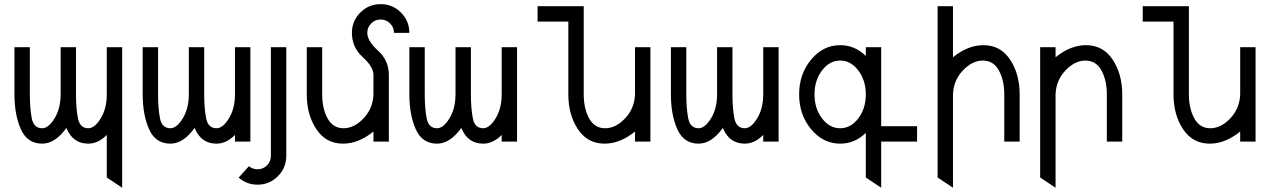

<svg xmlns="http://www.w3.org/2000/svg" viewBox="-20 -674 6046 914"><path d="M561.5 219.7 488.3 170.9V-31.7Q447.3 9.8 400.4 9.8Q329.6 9.8 298.8 -58.6L296.4 -65.4Q242.7 9.8 180.7 9.8Q109.9 9.8 79.3 -58.8Q48.8 -127.4 48.8 -224.6V-449.2H122.1V-224.6Q122.1 -157.7 131.3 -110.6Q140.6 -63.5 180.7 -63.5Q210.9 -63.5 239.7 -110.6Q268.6 -157.7 268.6 -224.6V-449.2H341.8V-224.6Q341.8 -157.7 351.1 -110.6Q360.4 -63.5 400.4 -63.5Q430.7 -63.5 459.5 -110.6Q488.3 -157.7 488.3 -224.6V-449.2H561.5Z M659.2 -449.2H732.4V-224.6Q732.4 -157.7 741.7 -110.6Q751 -63.5 791 -63.5Q821.3 -63.5 850.1 -110.6Q878.9 -157.7 878.9 -224.6V-449.2H952.1V-224.6Q952.1 -157.7 961.4 -110.6Q970.7 -63.5 1010.7 -63.5Q1041 -63.5 1069.8 -110.6Q1098.6 -157.7 1098.6 -224.6V-449.2H1171.9V0H1098.6V-31.7Q1057.6 9.8 1010.7 9.8Q939.9 9.8 909.2 -58.6L906.7 -65.4Q853 9.8 791 9.8Q720.2 9.8 689.7 -58.8Q659.2 -127.4 659.2 -224.6Z M1206.1 205.1Q1154.3 205.1 1116.2 171.4L1165 117.2Q1182.6 131.8 1206.1 131.8Q1232.4 131.8 1251 113.3Q1269.5 94.7 1269.5 68.4V-449.2H1342.8V68.4Q1342.8 125 1302.7 165Q1262.7 205.1 1206.1 205.1Z M1612.8 9.8Q1531.7 9.8 1486.1 -58.8Q1440.4 -127.4 1440.4 -224.6V-449.2H1513.7V-224.6Q1513.7 -157.7 1539.3 -110.6Q1564.9 -63.5 1615.7 -63.5Q1666 -63.5 1710.7 -110.6Q1755.4 -157.7 1757.8 -224.6V-317.4Q1757.8 -356 1706.5 -402.3Q1655.3 -448.7 1655.3 -517.6Q1655.3 -574.2 1695.3 -614.3Q1735.4 -654.3 1792 -654.3Q1848.6 -654.3 1888.7 -614.3Q1928.7 -574.2 1928.7 -517.6H1855.5Q1855.5 -543.9 1836.9 -562.5Q1818.4 -581.1 1792 -581.1Q1765.6 -581.1 1747.1 -562.5Q1728.5 -543.9 1728.5 -517.6Q1728.5 -479 1779.8 -432.6Q1831.1 -386.2 1831.1 -317.4V0H1757.8V-47.9Q1687 9.8 1612.8 9.8Z M1928.7 -449.2H2002V-224.6Q2002 -157.7 2011.2 -110.6Q2020.5 -63.5 2060.5 -63.5Q2090.8 -63.5 2119.6 -110.6Q2148.4 -157.7 2148.4 -224.6V-449.2H2221.7V-224.6Q2221.7 -157.7 2231 -110.6Q2240.2 -63.5 2280.3 -63.5Q2310.5 -63.5 2339.4 -110.6Q2368.2 -157.7 2368.2 -224.6V-449.2H2441.4V0H2368.2V-31.7Q2327.1 9.8 2280.3 9.8Q2209.5 9.8 2178.7 -58.6L2176.3 -65.4Q2122.6 9.8 2060.5 9.8Q1989.7 9.8 1959.2 -58.8Q1928.7 -127.4 1928.7 -224.6Z M2857.9 9.8Q2776.9 9.8 2731.2 -58.8Q2685.5 -127.4 2685.5 -224.6V-571.3H2539.1V-644.5H2758.8V-224.6Q2758.8 -157.7 2784.4 -110.6Q2810.1 -63.5 2860.8 -63.5Q2911.1 -63.5 2955.8 -110.6Q3000.5 -157.7 3002.9 -224.6V-449.2H3076.2V0H3002.9V-47.9Q2932.1 9.8 2857.9 9.8Z M3173.8 -449.2H3247.1V-224.6Q3247.1 -157.7 3256.3 -110.6Q3265.6 -63.5 3305.7 -63.5Q3335.9 -63.5 3364.7 -110.6Q3393.6 -157.7 3393.6 -224.6V-449.2H3466.8V-224.6Q3466.8 -157.7 3476.1 -110.6Q3485.4 -63.5 3525.4 -63.5Q3555.7 -63.5 3584.5 -110.6Q3613.3 -157.7 3613.3 -224.6V-449.2H3686.5V0H3613.3V-31.7Q3572.3 9.8 3525.4 9.8Q3454.6 9.8 3423.8 -58.6L3421.4 -65.4Q3367.7 9.8 3305.7 9.8Q3234.9 9.8 3204.3 -58.8Q3173.8 -127.4 3173.8 -224.6Z M3979.5 -63.5Q4030.3 -63.5 4065.9 -110.6Q4101.6 -157.7 4101.6 -224.6Q4101.6 -291.5 4065.9 -338.6Q4030.3 -385.7 3979.5 -385.7Q3928.7 -385.7 3893.1 -338.6Q3857.4 -291.5 3857.4 -224.6Q3857.4 -157.7 3893.1 -110.6Q3928.7 -63.5 3979.5 -63.5ZM4174.8 219.7 4101.6 170.9V-41.5Q4049.3 9.8 3979.5 9.8Q3898.4 9.8 3841.3 -58.8Q3784.2 -127.4 3784.2 -224.6Q3784.2 -321.8 3841.3 -390.4Q3898.4 -459 3979.5 -459Q4049.3 -459 4101.6 -407.7V-449.2H4174.8V-73.2H4345.7V0H4174.8Z M4516.6 219.7 4443.4 170.9V-644.5H4516.6V-401.4Q4587.4 -459 4661.6 -459Q4742.7 -459 4788.3 -390.4Q4834 -321.8 4834 -224.6V0H4760.7V-224.6Q4760.7 -291.5 4735.1 -338.6Q4709.5 -385.7 4658.7 -385.7Q4608.4 -385.7 4563.7 -338.6Q4519 -291.5 4516.6 -224.6Z M5004.9 219.7 4931.6 170.9V-449.2H5004.9V-401.4Q5075.7 -459 5149.9 -459Q5231 -459 5276.6 -390.4Q5322.3 -321.8 5322.3 -224.6V0H5249V-224.6Q5249 -291.5 5223.4 -338.6Q5197.8 -385.7 5147 -385.7Q5096.7 -385.7 5052 -338.6Q5007.3 -291.5 5004.9 -224.6Z M5738.8 9.8Q5657.7 9.8 5612.1 -58.8Q5566.4 -127.4 5566.4 -224.6V-571.3H5419.9V-644.5H5639.6V-224.6Q5639.6 -157.7 5665.3 -110.6Q5690.9 -63.5 5741.7 -63.5Q5792 -63.5 5836.7 -110.6Q5881.3 -157.7 5883.8 -224.6V-449.2H5957V0H5883.8V-47.9Q5813 9.8 5738.8 9.8Z"/></svg>

Font: Catrinity
Style: Regular
Weight: 400
Designer: Alexander Lange
Foundry: High-Logic / Made with FontCreator
Version: Version 2.090;May 20, 2024;FontCreator 15.0.0.2974 64-bit